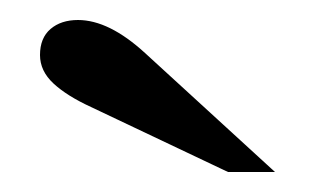

<svg xmlns="http://www.w3.org/2000/svg" viewBox="-20 -823 315 192"><path d="M208 -651 71 -716Q47 -727 33.5 -739.5Q20 -752 20 -768Q20 -785 30.5 -794Q41 -803 58 -803Q89 -803 125 -770L255 -651Z"/></svg>

Font: Libre Baskerville
Style: Regular
Weight: 400
Designer: Pablo Impallari, Rodrigo Fuenzalida
Foundry: Pablo Impallari, Rodrigo Fuenzalida
Version: Version 1.000; ttfautohint (v0.93) -l 8 -r 50 -G 200 -x 14 -